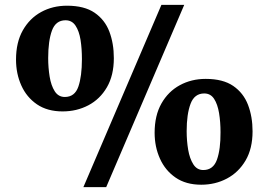

<svg xmlns="http://www.w3.org/2000/svg" viewBox="-20 -771 1106 791"><path d="M323.5 0 645 -751H739L417.5 0ZM238 -312Q175 -312 132.2 -341.2Q89.5 -370.5 67.8 -419Q46 -467.5 46 -525.5Q46 -596.5 74 -646Q102 -695.5 149.5 -721.5Q197 -747.5 256 -747.5Q327.5 -747.5 369.8 -718.5Q412 -689.5 430.5 -640.8Q449 -592 449 -531.5Q449 -460.5 420.5 -411.5Q392 -362.5 344 -337.2Q296 -312 238 -312ZM247 -371.5Q288 -371.5 302.8 -414Q317.5 -456.5 317.5 -527.5Q317.5 -570.5 311.8 -606.8Q306 -643 291.2 -665.2Q276.5 -687.5 250 -687.5Q209.5 -687.5 194 -645Q178.5 -602.5 178.5 -531.5Q178.5 -492.5 184.5 -455.5Q190.5 -418.5 205.5 -395Q220.5 -371.5 247 -371.5ZM809 -10Q746 -10 703.2 -39.5Q660.5 -69 638.8 -117.8Q617 -166.5 617 -224Q617 -295 645 -344.5Q673 -394 720.8 -420Q768.5 -446 827.5 -446Q898.5 -446 940.8 -417Q983 -388 1001.8 -339Q1020.5 -290 1020.5 -230Q1020.5 -159 991.8 -110Q963 -61 915 -35.5Q867 -10 809 -10ZM817.5 -70.5Q858.5 -70.5 873.8 -113.2Q889 -156 888.5 -226Q888.5 -268.5 882.5 -305Q876.5 -341.5 862 -363.8Q847.5 -386 821.5 -386Q781 -386 765 -343.2Q749 -300.5 749 -230.5Q749 -191 755.2 -154.2Q761.5 -117.5 776.5 -94Q791.5 -70.5 817.5 -70.5Z"/></svg>

Font: Merriweather 36pt Black
Style: Regular
Weight: 900
Version: Version 2.100